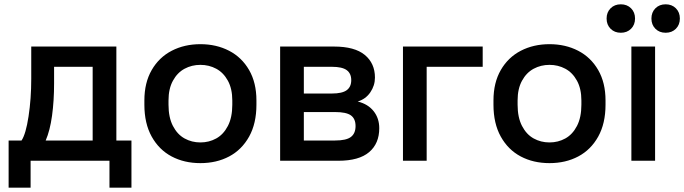

<svg xmlns="http://www.w3.org/2000/svg" viewBox="-20 -746 3175 891"><path d="M20 -94H80Q100 -124 112.5 -206Q125 -288 125 -380V-530H520V-94H590V125H488V0H122V125H20ZM410 -94V-436H231V-360Q231 -278 221.5 -209Q212 -140 192 -94Z M650 -260V-280Q650 -362 684 -421Q718 -480 777 -510.5Q836 -541 910 -541Q984 -541 1043 -510.5Q1102 -480 1136 -421Q1170 -362 1170 -280V-260Q1170 -173 1136 -112Q1102 -51 1043.5 -20Q985 11 910 11Q835 11 776.5 -20Q718 -51 684 -112Q650 -173 650 -260ZM1058 -260V-280Q1058 -334 1037.5 -371.5Q1017 -409 983.5 -427Q950 -445 910 -445Q870 -445 836.5 -427Q803 -409 782.5 -371.5Q762 -334 762 -280V-260Q762 -201 782.5 -161.5Q803 -122 836.5 -103.5Q870 -85 910 -85Q950 -85 983.5 -103.5Q1017 -122 1037.5 -161.5Q1058 -201 1058 -260Z M1280 -530H1530Q1626 -530 1673 -491Q1720 -452 1720 -386Q1720 -349 1698.5 -317.5Q1677 -286 1640 -275Q1688 -263 1714 -230Q1740 -197 1740 -151Q1740 -80 1693 -40Q1646 0 1550 0H1280ZM1630 -161Q1630 -195 1608.5 -210.5Q1587 -226 1535 -226H1390V-94H1535Q1587 -94 1608.5 -110.5Q1630 -127 1630 -161ZM1610 -374Q1610 -405 1589 -420.5Q1568 -436 1520 -436H1390V-312H1520Q1568 -312 1589 -327.5Q1610 -343 1610 -374Z M1850 -530H2220V-436H1960V0H1850Z M2270 -260V-280Q2270 -362 2304 -421Q2338 -480 2397 -510.5Q2456 -541 2530 -541Q2604 -541 2663 -510.5Q2722 -480 2756 -421Q2790 -362 2790 -280V-260Q2790 -173 2756 -112Q2722 -51 2663.5 -20Q2605 11 2530 11Q2455 11 2396.5 -20Q2338 -51 2304 -112Q2270 -173 2270 -260ZM2678 -260V-280Q2678 -334 2657.5 -371.5Q2637 -409 2603.5 -427Q2570 -445 2530 -445Q2490 -445 2456.5 -427Q2423 -409 2402.5 -371.5Q2382 -334 2382 -280V-260Q2382 -201 2402.5 -161.5Q2423 -122 2456.5 -103.5Q2490 -85 2530 -85Q2570 -85 2603.5 -103.5Q2637 -122 2657.5 -161.5Q2678 -201 2678 -260Z M2910 -530H3020V0H2910ZM2795 -660Q2795 -689 2813.5 -707.5Q2832 -726 2861 -726Q2890 -726 2908.5 -707.5Q2927 -689 2927 -660Q2927 -631 2908.5 -612.5Q2890 -594 2861 -594Q2832 -594 2813.5 -612.5Q2795 -631 2795 -660ZM3003 -660Q3003 -689 3021.5 -707.5Q3040 -726 3069 -726Q3098 -726 3116.5 -707.5Q3135 -689 3135 -660Q3135 -631 3116.5 -612.5Q3098 -594 3069 -594Q3040 -594 3021.5 -612.5Q3003 -631 3003 -660Z"/></svg>

Font: .
Style: 
Weight: 500
Designer: A.Korolkova, Vitaly Kuzmin
Foundry: ParaType Ltd
Version: Version 1.000; Glyphs 3.2, build 3192.0